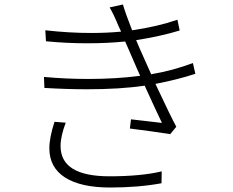

<svg xmlns="http://www.w3.org/2000/svg" viewBox="-20 -803 1040 856"><path d="M200 -142Q200 -189 223 -260L273 -256Q250 -195 250 -152Q250 -17 468 -17Q609 -17 701 -39L700 14Q597 33 471 33Q341 33 271 -11Q200 -56 200 -142ZM176 -460Q274 -451 373 -451Q498 -451 605 -465Q599 -478 588 -503Q567 -552 559 -570Q549 -594 538 -618Q459 -610 370 -610Q276 -610 185 -619L182 -668Q288 -656 387 -656Q457 -656 520 -662Q510 -682 499 -709Q486 -740 469 -770L528 -783Q540 -742 569 -668Q681 -684 771 -715L781 -667Q696 -641 587 -624L604 -584Q629 -527 654 -472Q750 -488 840 -522L851 -474Q772 -448 673 -429Q676 -423 681 -412Q741 -284 766 -238L739 -205Q662 -217 559 -230L564 -271Q598 -267 659 -260Q690 -256 702 -255Q675 -311 625 -421Q515 -405 368 -405Q279 -405 178 -411Z"/></svg>

Font: Source Han Sans Light
Style: Regular
Weight: 300
Designer: Ryoko NISHIZUKA Ë•øÂ°öÊ∂ºÂ≠ê (kana & ideographs); Paul D. Hunt (Latin, Greek & Cyrillic); Wenlong ZHANG Âº†ÊñáÈæô (bopom
Foundry: Adobe Systems Incorporated
Version: Version 1.004;PS 1.004;hotconv 1.0.82;makeotf.lib2.5.63406; 